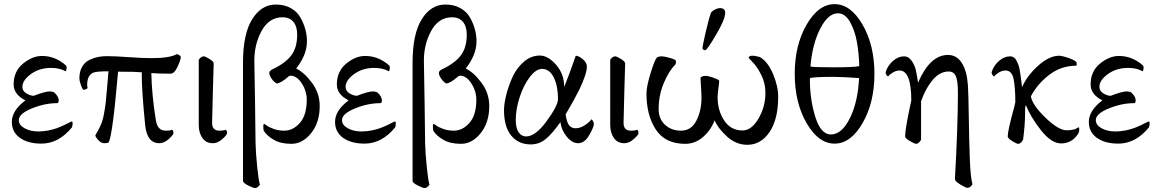

<svg xmlns="http://www.w3.org/2000/svg" viewBox="-20 -699 5666 941"><path d="M72.3 -110.4Q72.3 -85.9 100.6 -70.3Q128.9 -54.7 168 -54.7Q192.4 -54.7 217.3 -59.6Q242.2 -64.5 261.2 -71.8Q280.3 -79.1 295.4 -86.4Q310.5 -93.8 319.8 -98.6Q329.1 -103.5 330.1 -103.5Q335.9 -103.5 335.9 -96.7Q335.9 -84 333 -75.2Q267.6 4.9 182.6 4.9Q117.2 4.9 77.6 -23.4Q38.1 -51.8 38.1 -101.6Q38.1 -157.2 104.5 -207Q46.9 -236.3 46.9 -285.2Q46.9 -349.6 92.8 -387.2Q138.7 -424.8 185.5 -424.8Q251 -424.8 303.7 -377.9Q306.6 -373 306.6 -367.2Q306.6 -354.5 301.8 -349.6Q272.5 -366.2 230.5 -366.2Q172.9 -366.2 131.3 -335.9Q89.8 -305.7 89.8 -273.4Q89.8 -252.9 109.4 -241.2Q128.9 -229.5 145.5 -229.5Q200.2 -251 224.6 -251Q232.4 -251 244.1 -247.1Q267.6 -227.5 267.6 -207Q267.6 -193.4 259.8 -193.4Q199.2 -193.4 135.7 -167.5Q72.3 -141.6 72.3 -110.4Z M558.6 -347.7Q531.2 -28.3 511.7 0Q502 2.9 491.2 2.9Q475.6 2.9 461.4 -12.7Q447.3 -28.3 447.3 -36.1Q462.9 -61.5 473.1 -84.5Q483.4 -107.4 489.3 -139.2Q495.1 -170.9 497.6 -191.4Q500 -211.9 504.4 -264.2Q508.8 -316.4 511.7 -349.6Q453.1 -349.6 436.5 -342.8Q407.2 -329.1 407.2 -283.2Q407.2 -276.4 409.2 -268.6Q409.2 -264.6 400.9 -261.7Q392.6 -258.8 387.7 -258.8Q381.8 -266.6 375.5 -285.2Q369.1 -303.7 369.1 -315.4Q369.1 -349.6 383.3 -373Q397.5 -396.5 420.9 -406.7Q444.3 -417 463.9 -420.4Q483.4 -423.8 503.9 -423.8Q544.9 -423.8 610.4 -418.9Q675.8 -414.1 725.6 -414.1Q810.5 -414.1 846.7 -433.6Q861.3 -430.7 866.2 -419.9Q866.2 -407.2 850.6 -372.6Q835 -337.9 815.4 -337.9Q757.8 -337.9 721.7 -340.8Q723.6 -234.4 744.1 -108.4Q752 -58.6 792 -58.6Q816.4 -58.6 823.2 -63.5Q830.1 -58.6 830.1 -46.9Q830.1 -38.1 807.1 -17.6Q784.2 2.9 760.7 2.9Q700.2 2.9 691.4 -86.9Q673.8 -260.7 674.8 -344.7Q644.5 -347.7 558.6 -347.7Z M1023.4 2.9Q990.2 2.9 972.2 -22.5Q954.1 -47.9 954.1 -86.9V-406.2Q965.8 -422.9 978.5 -422.9Q985.4 -422.9 1006.3 -410.2Q1027.3 -397.5 1027.3 -387.7Q1026.4 -353.5 1023.4 -254.4Q1020.5 -155.3 1019.5 -98.6Q1018.6 -58.6 1054.7 -58.6Q1079.1 -58.6 1085.9 -63.5Q1092.8 -58.6 1092.8 -46.9Q1092.8 -38.1 1069.8 -17.6Q1046.9 2.9 1023.4 2.9Z M1483.4 -210Q1483.4 -252.9 1459 -290.5Q1434.6 -328.1 1403.3 -328.1Q1401.4 -328.1 1399.4 -327.1Q1398.4 -326.2 1396.5 -326.2Q1355.5 -290 1335.9 -290Q1322.3 -296.9 1310.5 -314.5Q1299.8 -330.1 1299.8 -341.8Q1299.8 -351.6 1315.4 -359.4Q1377.9 -388.7 1407.2 -427.2Q1436.5 -465.8 1436.5 -529.3Q1436.5 -569.3 1418 -591.8Q1399.4 -614.3 1364.3 -614.3Q1297.9 -614.3 1261.2 -545.9Q1224.6 -477.5 1226.6 -394.5Q1227.5 -369.1 1230 -194.8Q1232.4 -20.5 1232.4 0Q1233.4 50.8 1240.7 120.6Q1248 190.4 1253.9 206.1Q1242.2 222.7 1229.5 222.7Q1221.7 222.7 1196.3 210Q1170.9 197.3 1170.9 187.5V-391.6Q1170.9 -532.2 1215.8 -604.5Q1260.7 -676.8 1332 -676.8Q1374 -676.8 1405.3 -659.2Q1436.5 -641.6 1452.6 -612.8Q1468.8 -584 1476.6 -554.7Q1484.4 -525.4 1484.4 -496.1Q1484.4 -430.7 1431.6 -363.3Q1472.7 -342.8 1509.8 -292Q1546.9 -241.2 1546.9 -179.7Q1546.9 -98.6 1504.9 -46.4Q1462.9 5.9 1408.2 5.9Q1355.5 5.9 1321.3 -14.2Q1287.1 -34.2 1272.5 -58.6Q1270.5 -65.4 1270.5 -81.1Q1270.5 -91.8 1275.4 -91.8Q1276.4 -91.8 1287.6 -83.5Q1298.8 -75.2 1321.8 -66.9Q1344.7 -58.6 1373 -58.6Q1416 -58.6 1449.7 -96.7Q1483.4 -134.8 1483.4 -210Z M1656.2 -110.4Q1656.2 -85.9 1684.6 -70.3Q1712.9 -54.7 1752 -54.7Q1776.4 -54.7 1801.3 -59.6Q1826.2 -64.5 1845.2 -71.8Q1864.3 -79.1 1879.4 -86.4Q1894.5 -93.8 1903.8 -98.6Q1913.1 -103.5 1914.1 -103.5Q1919.9 -103.5 1919.9 -96.7Q1919.9 -84 1917 -75.2Q1851.6 4.9 1766.6 4.9Q1701.2 4.9 1661.6 -23.4Q1622.1 -51.8 1622.1 -101.6Q1622.1 -157.2 1688.5 -207Q1630.9 -236.3 1630.9 -285.2Q1630.9 -349.6 1676.8 -387.2Q1722.7 -424.8 1769.5 -424.8Q1835 -424.8 1887.7 -377.9Q1890.6 -373 1890.6 -367.2Q1890.6 -354.5 1885.7 -349.6Q1856.4 -366.2 1814.5 -366.2Q1756.8 -366.2 1715.3 -335.9Q1673.8 -305.7 1673.8 -273.4Q1673.8 -252.9 1693.4 -241.2Q1712.9 -229.5 1729.5 -229.5Q1784.2 -251 1808.6 -251Q1816.4 -251 1828.1 -247.1Q1851.6 -227.5 1851.6 -207Q1851.6 -193.4 1843.8 -193.4Q1783.2 -193.4 1719.7 -167.5Q1656.2 -141.6 1656.2 -110.4Z M2314.5 -210Q2314.5 -252.9 2290 -290.5Q2265.6 -328.1 2234.4 -328.1Q2232.4 -328.1 2230.5 -327.1Q2229.5 -326.2 2227.5 -326.2Q2186.5 -290 2167 -290Q2153.3 -296.9 2141.6 -314.5Q2130.9 -330.1 2130.9 -341.8Q2130.9 -351.6 2146.5 -359.4Q2209 -388.7 2238.3 -427.2Q2267.6 -465.8 2267.6 -529.3Q2267.6 -569.3 2249 -591.8Q2230.5 -614.3 2195.3 -614.3Q2128.9 -614.3 2092.3 -545.9Q2055.7 -477.5 2057.6 -394.5Q2058.6 -369.1 2061 -194.8Q2063.5 -20.5 2063.5 0Q2064.5 50.8 2071.8 120.6Q2079.1 190.4 2085 206.1Q2073.2 222.7 2060.5 222.7Q2052.7 222.7 2027.3 210Q2002 197.3 2002 187.5V-391.6Q2002 -532.2 2046.9 -604.5Q2091.8 -676.8 2163.1 -676.8Q2205.1 -676.8 2236.3 -659.2Q2267.6 -641.6 2283.7 -612.8Q2299.8 -584 2307.6 -554.7Q2315.4 -525.4 2315.4 -496.1Q2315.4 -430.7 2262.7 -363.3Q2303.7 -342.8 2340.8 -292Q2377.9 -241.2 2377.9 -179.7Q2377.9 -98.6 2335.9 -46.4Q2293.9 5.9 2239.3 5.9Q2186.5 5.9 2152.3 -14.2Q2118.2 -34.2 2103.5 -58.6Q2101.6 -65.4 2101.6 -81.1Q2101.6 -91.8 2106.4 -91.8Q2107.4 -91.8 2118.7 -83.5Q2129.9 -75.2 2152.8 -66.9Q2175.8 -58.6 2204.1 -58.6Q2247.1 -58.6 2280.8 -96.7Q2314.5 -134.8 2314.5 -210Z M2752 -138.7Q2757.8 -98.6 2769.5 -84.5Q2781.2 -70.3 2801.8 -70.3Q2824.2 -70.3 2848.6 -86.9Q2873 -103.5 2877.9 -114.3Q2882.8 -112.3 2886.7 -104.5Q2890.6 -96.7 2890.6 -91.8Q2890.6 -76.2 2867.7 -36.6Q2844.7 2.9 2813.5 2.9Q2783.2 2.9 2756.8 -30.3Q2730.5 -63.5 2726.6 -100.6Q2687.5 -44.9 2655.3 -18.1Q2623 8.8 2581.1 8.8Q2521.5 8.8 2485.8 -34.2Q2450.2 -77.1 2450.2 -159.2Q2450.2 -188.5 2460.4 -231Q2470.7 -273.4 2490.7 -318.8Q2510.7 -364.3 2546.4 -395.5Q2582 -426.8 2626 -426.8Q2666 -426.8 2705.6 -381.3Q2745.1 -335.9 2745.1 -272.5Q2756.8 -300.8 2768.1 -332Q2779.3 -363.3 2789.1 -390.1Q2798.8 -417 2801.8 -425.8Q2816.4 -425.8 2836.4 -408.7Q2856.4 -391.6 2856.4 -373Q2856.4 -337.9 2819.3 -259.8Q2808.6 -238.3 2792 -208Q2775.4 -177.7 2763.7 -158.2ZM2636.7 -361.3Q2606.4 -361.3 2575.7 -320.3Q2544.9 -279.3 2526.4 -221.2Q2507.8 -163.1 2507.8 -112.3Q2507.8 -70.3 2522 -50.3Q2536.1 -30.3 2558.6 -30.3Q2604.5 -30.3 2659.7 -106Q2714.8 -181.6 2714.8 -213.9Q2714.8 -276.4 2694.3 -318.8Q2673.8 -361.3 2636.7 -361.3Z M3040 2.9Q3006.8 2.9 2988.8 -22.5Q2970.7 -47.9 2970.7 -86.9V-406.2Q2982.4 -422.9 2995.1 -422.9Q3002 -422.9 3022.9 -410.2Q3043.9 -397.5 3043.9 -387.7Q3043 -353.5 3040 -254.4Q3037.1 -155.3 3036.1 -98.6Q3035.2 -58.6 3071.3 -58.6Q3095.7 -58.6 3102.5 -63.5Q3109.4 -58.6 3109.4 -46.9Q3109.4 -38.1 3086.4 -17.6Q3063.5 2.9 3040 2.9Z M3508.8 -659.2Q3534.2 -659.2 3534.2 -636.7Q3534.2 -604.5 3490.7 -530.8Q3447.3 -457 3437.5 -453.1H3434.6Q3431.6 -453.1 3427.2 -456.1Q3422.9 -459 3422.9 -461.9Q3422.9 -471.7 3437 -534.7Q3451.2 -597.7 3463.9 -634.8Q3466.8 -642.6 3481.4 -650.9Q3496.1 -659.2 3508.8 -659.2ZM3619.1 -59.6Q3663.1 -59.6 3697.3 -117.7Q3731.4 -175.8 3731.4 -244.1Q3731.4 -292 3710.9 -332Q3690.4 -372.1 3669.9 -393.1Q3649.4 -414.1 3649.4 -415Q3649.4 -423.8 3663.1 -425.8Q3677.7 -426.8 3703.1 -419.9Q3742.2 -398.4 3768.1 -337.9Q3793.9 -277.3 3793.9 -224.6Q3793.9 -114.3 3751.5 -51.8Q3709 10.7 3642.6 10.7Q3586.9 10.7 3542 -30.8Q3497.1 -72.3 3482.4 -109.4Q3463.9 -60.5 3425.3 -27.3Q3386.7 5.9 3337.9 5.9Q3240.2 5.9 3194.3 -64Q3148.4 -133.8 3148.4 -240.2Q3148.4 -275.4 3168.5 -340.3Q3188.5 -405.3 3199.2 -417Q3207 -422.9 3224.6 -422.9Q3234.4 -422.9 3263.7 -415Q3293 -407.2 3293 -398.4Q3293 -385.7 3289.1 -381.8Q3257.8 -350.6 3232.9 -291Q3208 -231.4 3208 -164.1Q3208 -116.2 3239.3 -87.4Q3270.5 -58.6 3317.4 -58.6Q3368.2 -58.6 3393.1 -107.9Q3418 -157.2 3418 -218.8Q3418 -239.3 3415.5 -276.9Q3413.1 -314.5 3413.1 -317.4Q3418 -327.1 3440.4 -327.1Q3450.2 -327.1 3474.6 -318.8Q3499 -310.5 3504.9 -303.7Q3504.9 -294.9 3501 -266.6Q3497.1 -238.3 3497.1 -222.7Q3497.1 -157.2 3529.3 -108.4Q3561.5 -59.6 3619.1 -59.6Z M4067.4 -369.1Q4166 -369.1 4191.4 -375Q4189.5 -438.5 4179.7 -493.7Q4169.9 -548.8 4146 -591.3Q4122.1 -633.8 4086.9 -633.8Q4038.1 -633.8 3999.5 -557.6Q3960.9 -481.4 3952.1 -373Q3967.8 -369.1 4067.4 -369.1ZM3933.1 -578.1Q3991.2 -678.7 4070.3 -678.7Q4149.4 -678.7 4207.5 -578.1Q4265.6 -477.5 4265.6 -336.9Q4265.6 -196.3 4207.5 -95.7Q4149.4 4.9 4070.3 4.9Q3991.2 4.9 3933.1 -95.7Q3875 -196.3 3875 -336.9Q3875 -477.5 3933.1 -578.1ZM4190.4 -316.4Q4108.4 -322.3 4067.4 -322.3Q3960 -322.3 3949.2 -315.4V-310.5Q3949.2 -210.9 3976.1 -125.5Q4002.9 -40 4051.8 -40Q4105.5 -40 4145 -119.1Q4184.6 -198.2 4190.4 -316.4Z M4660.2 177.7Q4674.8 -85.9 4674.8 -246.1Q4674.8 -302.7 4664.6 -325.7Q4654.3 -348.6 4629.9 -348.6Q4585 -348.6 4549.8 -305.7Q4514.6 -262.7 4494.1 -202.1V-132.8V-13.7Q4481.4 5.9 4470.7 5.9Q4461.9 5.9 4439 -7.8Q4416 -21.5 4416 -30.3Q4416 -64.5 4441.4 -183.6L4446.3 -206.1Q4446.3 -353.5 4388.7 -353.5Q4372.1 -353.5 4356 -343.8Q4339.8 -334 4333 -324.2Q4329.1 -324.2 4323.2 -334Q4320.3 -339.8 4320.3 -344.7Q4330.1 -377 4356 -399.9Q4381.8 -422.9 4411.1 -422.9Q4432.6 -422.9 4447.8 -401.4Q4462.9 -379.9 4468.3 -356.4Q4473.6 -333 4479.5 -293.9Q4538.1 -429.7 4626 -429.7Q4668.9 -429.7 4693.8 -390.6Q4718.8 -351.6 4723.6 -283.2Q4726.6 -241.2 4728 -129.4Q4729.5 -17.6 4732.9 76.2Q4736.3 169.9 4746.1 204.1Q4735.4 221.7 4721.7 221.7Q4712.9 221.7 4686 205.1Q4659.2 188.5 4660.2 177.7Z M5170.9 -425.8Q5186.5 -425.8 5221.7 -413.1Q5256.8 -400.4 5256.8 -389.6Q5256.8 -378.9 5255.9 -377Q5180.7 -377 5122.6 -332.5Q5064.5 -288.1 5032.2 -226.6Q5040 -183.6 5104 -122.1Q5168 -60.5 5207 -60.5Q5222.7 -60.5 5233.9 -62.5Q5245.1 -64.5 5249 -65.9Q5252.9 -67.4 5258.3 -70.8Q5263.7 -74.2 5265.6 -75.2Q5269.5 -75.2 5269.5 -66.4Q5269.5 -56.6 5266.6 -47.9Q5236.3 3.9 5180.7 3.9Q5132.8 3.9 5082 -60.5Q5031.2 -125 5007.8 -183.6Q5004.9 -177.7 5004.9 -175.8Q5004.9 -173.8 5004.4 -165.5Q5003.9 -157.2 5003.9 -144.5Q5003.9 -86.9 4994.1 -13.7Q4982.4 5.9 4970.7 5.9Q4961.9 5.9 4940.4 -7.8Q4918.9 -21.5 4918.9 -30.3Q4918.9 -59.6 4951.2 -175.8L4956.1 -198.2Q4956.1 -273.4 4947.3 -313.5Q4938.5 -353.5 4908.2 -353.5Q4891.6 -353.5 4875.5 -343.8Q4859.4 -334 4852.5 -324.2Q4848.6 -324.2 4842.8 -334Q4839.8 -339.8 4839.8 -344.7Q4849.6 -377 4875.5 -399.9Q4901.4 -422.9 4930.7 -422.9Q4940.4 -422.9 4948.2 -418Q4956.1 -413.1 4961.4 -402.8Q4966.8 -392.6 4970.7 -382.8Q4974.6 -373 4977.5 -356.4Q4980.5 -339.8 4981.9 -329.1Q4983.4 -318.4 4985.8 -299.3Q4988.3 -280.3 4989.3 -271.5Q5012.7 -327.1 5067.4 -376.5Q5122.1 -425.8 5170.9 -425.8Z M5350.6 -110.4Q5350.6 -85.9 5378.9 -70.3Q5407.2 -54.7 5446.3 -54.7Q5470.7 -54.7 5495.6 -59.6Q5520.5 -64.5 5539.6 -71.8Q5558.6 -79.1 5573.7 -86.4Q5588.9 -93.8 5598.1 -98.6Q5607.4 -103.5 5608.4 -103.5Q5614.3 -103.5 5614.3 -96.7Q5614.3 -84 5611.3 -75.2Q5545.9 4.9 5460.9 4.9Q5395.5 4.9 5356 -23.4Q5316.4 -51.8 5316.4 -101.6Q5316.4 -157.2 5382.8 -207Q5325.2 -236.3 5325.2 -285.2Q5325.2 -349.6 5371.1 -387.2Q5417 -424.8 5463.9 -424.8Q5529.3 -424.8 5582 -377.9Q5585 -373 5585 -367.2Q5585 -354.5 5580.1 -349.6Q5550.8 -366.2 5508.8 -366.2Q5451.2 -366.2 5409.7 -335.9Q5368.2 -305.7 5368.2 -273.4Q5368.2 -252.9 5387.7 -241.2Q5407.2 -229.5 5423.8 -229.5Q5478.5 -251 5502.9 -251Q5510.7 -251 5522.5 -247.1Q5545.9 -227.5 5545.9 -207Q5545.9 -193.4 5538.1 -193.4Q5477.5 -193.4 5414.1 -167.5Q5350.6 -141.6 5350.6 -110.4Z"/></svg>

Font: Crimson Text
Style: Regular
Weight: 400
Version: Version 0.13